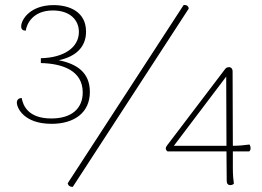

<svg xmlns="http://www.w3.org/2000/svg" viewBox="-20 -720 1027 752"><path d="M699 -700 245 -2C248 8 254 12 265 12L719 -686C719 -697 709 -702 699 -700ZM332 -360C332 -436 281 -470 210 -484C276 -498 317 -535 317 -596C317 -674 252 -700 190 -700C98 -700 63 -643 63 -617C63 -605 69 -600 81 -600C84 -625 108 -679 187 -679C255 -679 289 -641 289 -595C289 -535 232 -494 140 -492V-473C226 -471 304 -443 304 -358C304 -297 263 -256 181 -256C89 -256 70 -308 65 -336C52 -336 46 -328 46 -318C46 -298 73 -235 182 -235C270 -235 332 -278 332 -360ZM957 -154C937 -151 914 -149 892 -149L891 -440C891 -451 885 -457 877 -457C869 -457 864 -453 862 -450L634 -150C630 -144 625 -136 636 -127H867L868 -11C868 -1 873 5 882 5C889 5 894 2 896 -1C894 -13 892 -35 892 -61V-127H956C963 -131 963 -146 957 -154ZM661 -149 866 -420 867 -149Z"/></svg>

Font: Arima Koshi Thin
Style: Regular
Weight: 250
Designer: Joana Correia and Natanael Gama
Foundry: NDISCOVER
Version: Version 1.019;PS 001.019;hotconv 1.0.88;makeotf.lib2.5.64775